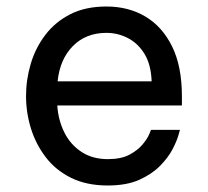

<svg xmlns="http://www.w3.org/2000/svg" viewBox="-20 -560 639 590"><path d="M311 10Q246 10 198.5 -13.5Q151 -37 120.5 -77Q90 -117 75 -165.5Q60 -214 60 -265Q60 -315 74.5 -364Q89 -413 119.5 -453Q150 -493 196.5 -516.5Q243 -540 307 -540Q375 -540 427 -509Q479 -478 509 -417Q539 -356 539 -264V-236H156Q159 -191 177.5 -153.5Q196 -116 230 -93.5Q264 -71 311 -71Q352 -71 377.5 -84.5Q403 -98 418 -116Q433 -134 438.5 -147.5Q444 -161 444 -161H533Q533 -161 528 -143.5Q523 -126 510 -101Q497 -76 472 -50.5Q447 -25 408 -7.5Q369 10 311 10ZM157 -310H446Q444 -362 424 -394.5Q404 -427 373 -443Q342 -459 307 -459Q244 -459 204 -418.5Q164 -378 157 -310Z"/></svg>

Font: Be Vietnam Pro Variable Thin
Style: Regular
Weight: 100
Designer: Lam Bao, Tony Le, Vietanh Nguyen
Foundry: Yellow Type Foundry
Version: Version 1.002